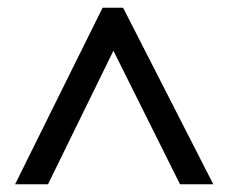

<svg xmlns="http://www.w3.org/2000/svg" viewBox="-20 -738 588 496"><path d="M19 -262 245 -718H298L531 -262H445L273 -607L104 -262Z"/></svg>

Font: Noto Sans Hebrew Thin Medium
Style: Regular
Weight: 500
Version: Version 3.001